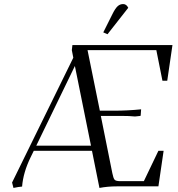

<svg xmlns="http://www.w3.org/2000/svg" viewBox="-20 -926 885 954"><path d="M40 -19 344.2 -639.2 336.9 -676.8 339.8 -702.1H836.9L811 -524.9H787.1L756.8 -676.8H415L476.1 -376H546.9Q614.3 -376 681.2 -382.8L679.2 -355L678.2 -350.1L650.9 -347.2Q624 -350.1 581.1 -350.1H481L538.1 -65.9Q543 -41 549.1 -33.4Q555.2 -25.9 577.1 -25.9H694.8L767.1 -176.8H793L767.1 0H560.1Q515.1 0 474.1 7.8L437 -176.8H147.9L132.8 -146Q95.2 -69.3 89.8 1Q71.8 2.4 46.9 7.8ZM160.2 -202.1H432.1L352.1 -598.1ZM493.2 -765.1 539.1 -856.9Q552.7 -884.3 564.5 -895Q576.2 -905.8 591.8 -905.8Q608.4 -905.8 617.2 -887.2L514.2 -755.9Z"/></svg>

Font: Dihjauti
Style: Italic
Weight: 400
Italic angle: -9°
Designer: T. Christopher White
Version: Version 3.0.0